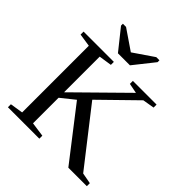

<svg xmlns="http://www.w3.org/2000/svg" viewBox="-226 -1017 1175 1175"><g transform="rotate(45 361.0 -429.5)"><path d="M660.6 -654.8V-628.9L585 -616.2L361.3 -397.5L641.1 -39.1L711.9 -25.9V0H551.8L295.4 -331.1L207 -260.3V-39.1L300.8 -25.9V0H28.8V-25.9L112.8 -39.1V-616.2L28.8 -628.9V-654.8H291V-628.9L207 -616.2V-307.6L520.5 -616.2L455.6 -628.9V-654.8ZM192.4 -858.9 323.2 -769.5 454.1 -858.9H481.4V-842.8L375.5 -709.5H271.5L165 -842.8V-858.9Z"/></g></svg>

Font: Times New Roman
Style: Regular
Weight: 400
Designer: Steve Matteson
Foundry: Ascender Corporation
Version: Version 2.00.3